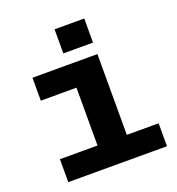

<svg xmlns="http://www.w3.org/2000/svg" viewBox="-131 -829 862 936"><g transform="rotate(-20 300.0 -361.5)"><path d="M64 0V-119H259V-419H74V-538H411V-119H576V0ZM256 -598V-723H410V-598Z"/></g></svg>

Font: Geist Mono ExtraBold
Style: Regular
Weight: 800
Monospace: yes
Designer: Basement.studio, Andrés Briganti, Mateo Zaragoza
Foundry: Basement.studio, Vercel, Andrés Briganti, Guido Ferreyra, Mateo Zaragoza
Version: Version 1.500; ttfautohint (v1.8.4.7-5d5b)